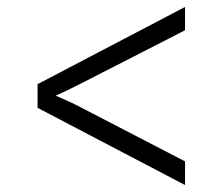

<svg xmlns="http://www.w3.org/2000/svg" viewBox="-20 -606 640 552"><path d="M512 -74 88 -296V-364L512 -586V-519L213 -366Q193 -356 172.5 -346Q152 -336 140 -331Q152 -326 173 -316.5Q194 -307 213 -297L512 -142Z"/></svg>

Font: Tiny ExtraLight
Style: Regular
Weight: 200
Monospace: yes
Designer: Philipp Nurullin, Konstantin Bulenkov
Foundry: JetBrains
Version: Version 2.251; ttfautohint (v1.8.4.7-5d5b)